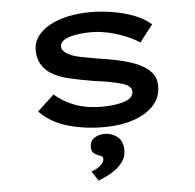

<svg xmlns="http://www.w3.org/2000/svg" viewBox="-55 -594 923 909"><g transform="rotate(-5 406.5 -139.0)"><path d="M427 10Q331 10 251.5 -13.5Q172 -37 120 -91L200 -165Q239 -129 295.5 -108Q352 -87 422 -87Q446 -87 472 -89.5Q498 -92 521.5 -98.5Q545 -105 559 -116.5Q573 -128 573 -146Q573 -175 524 -188Q496 -196 462.5 -202Q429 -208 394 -212Q330 -223 278.5 -235Q227 -247 192 -270Q165 -288 149.5 -315.5Q134 -343 134 -381Q134 -418 155.5 -447Q177 -476 214.5 -496.5Q252 -517 302 -527.5Q352 -538 409 -538Q458 -538 510.5 -529.5Q563 -521 611.5 -503Q660 -485 694 -455L631 -374Q603 -393 565 -408.5Q527 -424 485 -433.5Q443 -443 402 -443Q379 -443 353.5 -440.5Q328 -438 305.5 -432Q283 -426 269 -415Q255 -404 255 -387Q255 -377 262 -368.5Q269 -360 280 -353Q303 -339 342.5 -331Q382 -323 429 -315Q494 -306 548.5 -292Q603 -278 639 -256Q667 -239 682 -216.5Q697 -194 697 -163Q697 -107 661.5 -69Q626 -31 565 -10.5Q504 10 427 10ZM377 260 347 214Q361 210 375 202Q389 194 398.5 182.5Q408 171 408 160Q408 150 401.5 146.5Q395 143 386 140Q373 135 363.5 127Q354 119 354 97Q354 70 375 56Q396 42 426 42Q457 42 484 62.5Q511 83 511 128Q511 155 497.5 176.5Q484 198 462.5 214.5Q441 231 418 242Q395 253 377 260Z"/></g></svg>

Font: Lexend Zetta Medium
Style: Regular
Weight: 500
Designer: Bonnie Shaver-Troup, Thomas Jockin
Foundry: Lexend
Version: Version 1.007